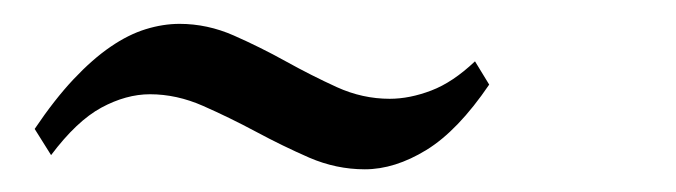

<svg xmlns="http://www.w3.org/2000/svg" viewBox="-20 -415 581 165"><path d="M9.8 -304.2Q26.9 -329.6 43.2 -346.9Q59.6 -364.3 75 -374.8Q90.3 -385.3 105.2 -389.9Q120.1 -394.5 134.3 -394.5Q158.2 -394.5 180.9 -384.5Q203.6 -374.5 225.6 -362.3Q247.6 -350.1 269.5 -340.1Q291.5 -330.1 314.9 -330.1Q332 -330.1 350.6 -337.2Q369.1 -344.2 388.2 -362.3L400.4 -342.3Q373.5 -302.7 346.4 -286.1Q319.3 -269.5 293.5 -269.5Q269 -269.5 245.8 -279.5Q222.7 -289.6 200 -301.8Q177.2 -314 154.5 -324Q131.8 -334 108.9 -334Q88.4 -334 67.1 -322.5Q45.9 -311 23.9 -281.7Z"/></svg>

Font: PT Astra Serif
Style: Italic
Weight: 400
Italic angle: -16°
Designer: A.Korolkova, I. Chaeva
Foundry: ParaType Ltd
Version: Version 1.001